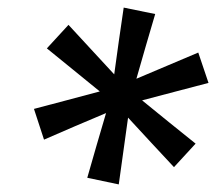

<svg xmlns="http://www.w3.org/2000/svg" viewBox="-20 -769 570 506"><path d="M210 -300.5Q222 -343 234.5 -385.8Q247 -428.5 259.5 -471Q218.5 -453.5 178 -436.5Q137 -419 96 -401L69.5 -482L156.5 -505Q200 -516.5 243 -528L173 -585Q138 -613 103.5 -641.5L160.5 -703.5Q190.5 -670.5 220.5 -638.5Q250.5 -606 281 -573Q287 -617 293.2 -661Q299.5 -705 306 -749L389 -732Q376.5 -689.5 364 -646.8Q351.5 -604 339.5 -561.5Q380 -578.5 421 -596Q461.5 -613.5 502.5 -630.5L529.5 -550.5Q485.5 -539 441.8 -527.5Q398 -516 354.5 -504.5Q389.5 -476 425 -447.2Q460.5 -418.5 495.5 -390.5L438.5 -328.5Q408 -361 378 -393.5Q348 -426 317.5 -459Q305 -369 293 -283Z"/></svg>

Font: Heraclito SemiBold
Style: Italic
Weight: 600
Italic angle: -12°
Designer: Kostas Bartsokas (font) & Cristiano Sobral (main changes)
Foundry: Kostas Bartsokas (font) & Cristiano Sobral (main changes)
Version: Version 1.00;July 8, 2020;FontCreator 13.0.0.2655 64-bit